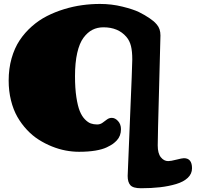

<svg xmlns="http://www.w3.org/2000/svg" viewBox="-20 -768 1034 995"><path d="M24.9 -350.6Q24.9 -412.1 40 -465.6Q55.2 -519 81.8 -559.1Q108.4 -599.1 145 -631.3Q181.6 -663.6 223.4 -684.8Q265.1 -706.1 312.3 -720.5Q359.4 -734.9 405.5 -741.2Q451.7 -747.6 498 -747.6Q558.6 -747.6 614.7 -733.6Q670.9 -719.7 700.7 -705.1Q730.5 -690.4 755.4 -673.3Q768.6 -664.1 775.6 -658.2Q782.7 -652.3 792.5 -641.1Q802.2 -629.9 806.9 -615.7Q811.5 -601.6 811.5 -584Q811.5 -562.5 804.4 -310.3Q797.4 -58.1 797.4 -14.2Q797.4 26.9 813.5 46.9Q829.6 66.9 851.6 66.9Q865.2 66.9 894.5 59.3Q923.8 51.8 933.1 51.8Q975.1 51.8 975.1 104Q975.1 132.8 953.1 153.6Q931.2 174.3 892.6 185.8Q854 197.3 809.1 202.4Q764.2 207.5 710.4 207.5Q669.9 207.5 655.8 191.9Q641.6 176.3 641.6 144Q641.6 129.4 653.6 -150.1Q665.5 -429.7 665.5 -459.5Q665.5 -502 658.7 -529.5Q651.9 -557.1 634.8 -577.1Q592.3 -626.5 516.1 -626.5Q484.4 -626.5 459 -613.5Q433.6 -600.6 412.6 -572.3Q391.6 -543.9 380.1 -493.4Q368.7 -442.9 368.7 -373Q368.7 -311 375.7 -264.6Q382.8 -218.3 393.6 -191.9Q404.3 -165.5 420.2 -149.4Q436 -133.3 450.7 -128.2Q465.3 -123 483.4 -123Q499 -123 511 -131.6Q522.9 -140.1 534.2 -148.7Q545.4 -157.2 559.6 -157.2Q576.7 -157.2 591.8 -140.6Q606.9 -124 606.9 -98.6Q606.9 -63.5 585.4 -40.5Q575.7 -30.3 565.4 -22.7Q555.2 -15.1 533 -4.4Q510.7 6.3 474.1 12.5Q437.5 18.6 389.6 18.6Q355.5 18.6 320.3 12Q285.2 5.4 249.3 -9Q213.4 -23.4 180.7 -44.2Q147.9 -64.9 119.4 -95.5Q90.8 -126 69.8 -162.8Q48.8 -199.7 36.9 -247.8Q24.9 -295.9 24.9 -350.6Z"/></svg>

Font: Cooper* ExtraBold
Style: Regular
Weight: 800
Designer: Owen Earl
Foundry: indestructible type*
Version: Version 0.001